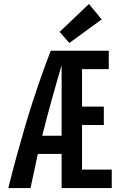

<svg xmlns="http://www.w3.org/2000/svg" viewBox="-20 -949 600 969"><path d="M22 0Q43 -85 63.5 -159.5Q84 -234 104 -302.5Q124 -371 145 -435.5Q166 -500 188.5 -564Q211 -628 236 -693H529V-600H394V-411H504V-318H394V-93H544V0H291V-172H171L134 0ZM193 -264H291V-620Q265 -532 240 -441.5Q215 -351 193 -264ZM330 -732 281 -788 429 -929 493 -851Z"/></svg>

Font: Ubuntu Sans Mono Medium
Style: Regular
Weight: 500
Monospace: yes
Designer: Dalton Maag Ltd
Foundry: Dalton Maag Ltd
Version: Version 1.006